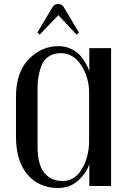

<svg xmlns="http://www.w3.org/2000/svg" viewBox="-20 -931 646 961"><path d="M536 0H427V-110Q414 -67 372.5 -28.5Q331 10 271 10Q175 10 117.5 -57.5Q60 -125 60 -247V-446Q60 -569 123.5 -634.5Q187 -700 273 -700Q309 -700 338.5 -685Q368 -670 386 -648Q415 -611 427 -575V-690H536ZM426 -227V-468Q426 -542 387 -603.5Q348 -665 283 -665Q246 -665 220.5 -646Q195 -627 185 -596Q168 -545 168 -497V-197Q168 -109 201 -67Q234 -25 294 -25Q354 -25 390 -85.5Q426 -146 426 -227ZM242 -894Q251 -911 271 -911Q291 -911 300 -894L375 -768L363 -758L272 -855L179 -758L167 -768Z"/></svg>

Font: Trochut
Style: Regular
Weight: 400
Designer: Andreu Balius
Foundry: Andreu Balius
Version: Version 1.001